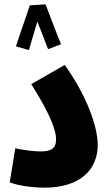

<svg xmlns="http://www.w3.org/2000/svg" viewBox="-20 -865 508 890"><path d="M118 -840C106 -801 66 -690 54 -650L114 -633C121 -656 139 -716 153 -765C171 -722 192 -663 203 -637L263 -660C242 -709 208 -803 191 -845ZM25 -20C73 0 155 5 185 5C359 5 433 -85 433 -193C433 -281 379 -426 280 -564L125 -475C223 -320 240 -252 240 -220C240 -177 217 -163 168 -163C145 -163 89 -168 51 -178Z"/></svg>

Font: Noto Sans Arabic ExtCond Blk
Style: Regular
Weight: 900
Width: 2
Designer: Monotype Design Team, Nadine Chahine, Nizar Qandah and Khaled Hosny
Foundry: Monotype Imaging Inc.
Version: Version 2.012